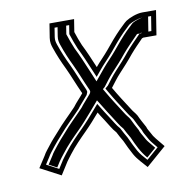

<svg xmlns="http://www.w3.org/2000/svg" viewBox="-85 -783 922 945"><g transform="rotate(-10 376.0 -310.0)"><path d="M517.2 5C533.1 33.6 556.5 55.7 577.3 80L677.1 -7L641.1 -51C631.8 -62 626.9 -70.4 619.5 -85C613.7 -95.7 607.6 -104 604.4 -116C593.7 -135.7 581.5 -156.9 572.2 -178C563.3 -193.4 554.9 -200.1 546.1 -215C520.6 -254.6 495.7 -292.6 471.9 -334C472.7 -334.7 473.1 -335.3 473.2 -336C490.1 -357.9 505.1 -378.7 523 -398C548.4 -425.3 572.6 -451.5 596.2 -481C616.6 -505 639.3 -527.8 660 -549H661C663.1 -549.7 664.8 -550.3 666.3 -551H732.3L751.8 -674H682.8C655.4 -674 617.6 -659.2 599.5 -647C585.8 -637.1 573 -621.6 559.6 -610C533.8 -584 505 -550.3 481.5 -521C460.5 -495.6 437.8 -474.5 416 -448C399.1 -488 381.7 -529.9 362.8 -567C351.1 -594.1 347.4 -606.4 336.9 -637L346.9 -700H223.9L212.8 -630C209.4 -608.7 214.1 -592.5 218.4 -580C232.3 -539.3 247.2 -504 265.8 -466C284.6 -425.8 302.2 -379.1 320.7 -339C321.8 -337.7 322.6 -336 322.9 -334C322.8 -333.3 322.4 -332.7 321.6 -332C305.6 -312 286.6 -293.7 272.4 -274C238.3 -237.6 202.6 -205 170.5 -167C152.6 -147 136.9 -130.4 121.4 -110C107.8 -91.6 97.2 -81.5 86.8 -62L51.1 -7L153.6 47L193.5 -16C201.1 -27.4 206.6 -32.7 217.6 -48C243.7 -82.4 276.8 -115.8 307.1 -146C332.9 -171.6 357.4 -199.6 381 -227L392.1 -209C398 -199.7 403.6 -191 409 -183C424.2 -160.4 437.2 -134.1 455.2 -115C462.9 -99.8 472.6 -81.5 481.6 -67C493 -41.2 504.5 -18.4 517.2 5ZM342.7 -321.2C343.3 -322.2 347.7 -333 347.9 -334L348.5 -338.1C347.4 -344.4 345.3 -350.2 341.5 -357.8C323.8 -396.5 308.1 -438.7 289 -479.4C270.6 -517.2 256.2 -551.2 242.5 -591.2C238.5 -602.9 235.3 -614.5 237.8 -630L244.9 -675H317.9L311 -631.1C321.9 -599.2 327 -582.8 339.5 -553.7C358 -517.4 375.4 -475.8 392.3 -435.5L407 -400.7L434.6 -434.1C454.9 -458.8 477.2 -479.4 500.3 -507.3C523.3 -536 551.3 -568.6 575.5 -593.2C591 -606.8 604.2 -621.7 611.8 -627.3C626.1 -636.5 659.8 -649 678.8 -649H722.8L711.2 -576H664.3L660 -574H652.1L643.1 -564.8C622.3 -543.5 599.7 -520.9 577.6 -494.9C554.2 -465.6 531.2 -440.8 505.6 -413.2C486 -392.1 470.4 -370.5 454 -349C450.4 -346 444.1 -340.5 439.5 -336.5L449.4 -319.2C473.4 -277.4 499 -238.4 523.8 -199.8C535.1 -181 542.2 -175.8 549.2 -164.1C559.5 -141.2 570.6 -121.9 580.6 -103.6C585.1 -88.8 592.2 -79 596.6 -70.9C603.8 -56.7 610.5 -45.3 620.5 -33.4L642.1 -7.1L582.4 45C565.1 25.9 550.8 10.1 539.9 -9.4C527.3 -32.7 515.8 -55.6 504.5 -81.2C495.3 -96.1 485.2 -115.2 476.9 -131.4C460.7 -148.6 447.8 -173.6 430.7 -199C425.5 -206.8 419.9 -215.3 414.2 -224.4L386.6 -269.1L362.7 -241.3C339.4 -214.1 315.3 -186.7 290.6 -162.1C260 -131.7 226.3 -98 198 -60.6C187.6 -46.1 182.6 -41.8 172.8 -27L147.1 13.5L86.4 -18.5L108.2 -52.1C116.9 -68.3 125.3 -76.2 140.9 -97.3C155 -115.9 169.8 -131.5 188.5 -152.5C219.9 -189.6 255.3 -221.9 291.1 -260.1C303.6 -277.5 323.4 -297.3 342.7 -321.2ZM583.7 33.5 630.2 -7.1 605 -37.9C594.7 -50.1 589.1 -59.6 581.1 -75.2C576.4 -83.9 569.9 -92.5 565.2 -107.6C555.6 -125.4 543.5 -146.5 533.7 -168.4C526.7 -180.1 519.2 -186 508.3 -204.1C483.4 -242.9 457.9 -281.8 433.9 -323.6L426.8 -335.8C430.4 -338.9 433.2 -341.5 437.3 -344.9C453.8 -366.5 469.2 -387.8 488.7 -408.8C514.2 -436.3 537.3 -461.3 560.8 -490.6C582.7 -516.4 605.4 -539.1 626.1 -560.4L639.4 -574H651.9L656.2 -576H696.2L707.8 -649H678.8C671.5 -649 640.7 -639.4 628.3 -631.4C620.7 -625.7 608.7 -611.9 592.4 -597.6C568.6 -573.5 540 -540.2 517 -511.5C494.3 -483.9 471.9 -463.2 451.4 -438.4L402.4 -379.1L377 -439.5C360 -479.9 343.1 -520.5 324.1 -557.9C311.5 -587.3 307.1 -601.6 296.3 -633.2L302.9 -675H259.9L252.8 -630C250 -612.3 253.7 -599.3 257.7 -587.5C271.4 -547.3 286 -513 304.4 -475.2C323.5 -434.5 340.8 -388.7 358.7 -349.7C360.6 -346.6 362.5 -340.9 363.3 -336.6L362.9 -334C362.2 -329.6 361 -327.2 356.9 -322.2C338.6 -299.7 320.8 -282.3 307.8 -264.4C272.2 -226.2 236.9 -194.1 205.4 -156.9C186.7 -135.9 172 -120.3 157.6 -101.3C142.4 -80.9 133.5 -72.5 124.4 -55.5L98.9 -16.1L138.6 4.8L156.4 -23.3C165.7 -37.4 170.8 -41.9 181.4 -56.5C209.3 -93.4 243.1 -127.3 273.6 -157.7C298.4 -182.3 322.5 -209.8 345.9 -237L388.5 -286.6L429.8 -220C435.5 -210.9 441 -202.3 446.3 -194.5C463.4 -169.2 476.5 -143.9 492.4 -127C500.7 -110.9 510.7 -91.8 520 -76.9C538.2 -35.5 555.3 0.9 583.7 33.5Z"/></g></svg>

Font: Tape
Style: Regular
Weight: 500
Foundry: Cannot Into Space Fonts
Version: Version 0.97